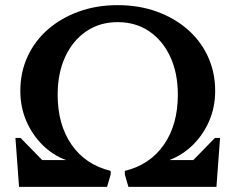

<svg xmlns="http://www.w3.org/2000/svg" viewBox="-20 -726 915 746"><path d="M54 0 40 -190H60L144 -104H237Q185 -123 145 -163Q105 -203 82 -256.5Q59 -310 59 -373Q59 -445 87 -506Q115 -567 166 -611.5Q217 -656 286 -681Q355 -706 437 -706Q520 -706 589 -681Q658 -656 709 -611.5Q760 -567 788 -506Q816 -445 816 -373Q816 -310 793 -256.5Q770 -203 730 -163.5Q690 -124 638 -104H731L815 -190H835L821 0H479L465 -48V-62Q563 -86 617 -164Q671 -242 671 -358Q671 -442 641.5 -505.5Q612 -569 559.5 -604.5Q507 -640 437 -640Q368 -640 315.5 -604.5Q263 -569 233.5 -505.5Q204 -442 204 -358Q204 -242 258 -164Q312 -86 410 -62V-48L396 0Z"/></svg>

Font: Platypi Medium
Style: Regular
Weight: 500
Designer: David Sargent
Foundry: Bolt Cutter Type
Version: Version 1.200; ttfautohint (v1.8.4.7-5d5b)